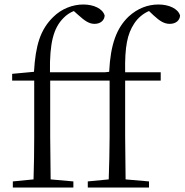

<svg xmlns="http://www.w3.org/2000/svg" viewBox="-20 -833 820 853"><path d="M462 0H642V-27L538 -36L536 -227V-475H694V-512H536C534 -628 546 -682 576 -728C592 -753 616 -773 642 -784L662 -765C690 -739 710 -727 734 -727C762 -727 779 -743 780 -764C771 -795 730 -813 684 -813C637 -813 591 -796 551 -759C499 -709 471 -638 465 -514L447 -512H202C200 -643 218 -708 261 -752C275 -767 291 -777 308 -784L327 -767C357 -740 376 -727 400 -727C427 -727 444 -743 445 -764C436 -795 396 -813 350 -813C304 -813 254 -795 216 -757C160 -702 138 -634 131 -514L34 -505V-475H132V-227C132 -164 131 -99 129 -36L37 -27V0H306V-27L205 -36L203 -227V-475H467V-227C467 -164 465 -99 463 -36L370 -27V0Z"/></svg>

Font: Noto Serif TC Light
Style: Regular
Weight: 300
Designer: Ryoko NISHIZUKA 西塚涼子 (kana & ideographs); Frank Grießhammer (Latin, Greek & Cyrillic); Wenlong ZHANG 张文龙 (bopomofo); San
Foundry: Adobe
Version: Version 2.001;hotconv 1.1.0;makeotfexe 2.6.0